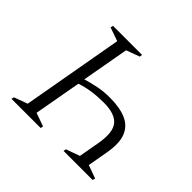

<svg xmlns="http://www.w3.org/2000/svg" viewBox="-157 -844 1027 1027"><g transform="rotate(45 356.5 -330.0)"><path d="M375 -660 373 -645 297 -617 249 -349Q285 -360 326 -368.5Q367 -377 416 -377Q490 -377 538.5 -356Q587 -335 606 -287.5Q625 -240 611 -160L590 -42L665 -15L661 0H441L444 -15L522 -43L543 -161Q560 -256 528 -295.5Q496 -335 411 -335Q314 -335 243 -310L195 -42L271 -15L268 0H47L51 -15L127 -43L229 -618L152 -645L155 -660Z"/></g></svg>

Font: Spectral SC Light
Style: Italic
Weight: 300
Italic angle: -10°
Designer: Jean-Baptiste Levee
Foundry: Production Type
Version: Version 2.001